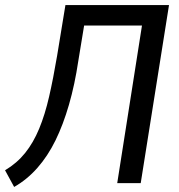

<svg xmlns="http://www.w3.org/2000/svg" viewBox="-33 -725 709 760"><path d="M23 15 -13 -51Q34 -79 66.5 -119.5Q99 -160 122 -215.5Q145 -271 161.5 -343Q178 -415 193 -504L226 -705H636L524 0H431L529 -624H300L277 -484Q263 -390 240 -310.5Q217 -231 186.5 -169Q156 -107 115 -60.5Q74 -14 23 15Z"/></svg>

Font: Nunito Sans 7pt Condensed Medium
Style: Italic
Weight: 500
Width: 3
Italic angle: -9°
Designer: Vernon Adams
Foundry: Vernon Adams
Version: Version 3.101;gftools[0.9.27]